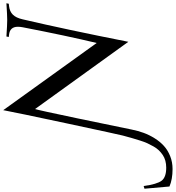

<svg xmlns="http://www.w3.org/2000/svg" viewBox="-210 -822 1085 1185"><g transform="rotate(-90 332.5 -229.5)"><path d="M-118.2 293Q-181.6 293 -226.1 273.9Q-231.9 205.1 -239.7 119.6L-223.1 114.7Q-211.9 197.3 -190.2 225.6Q-168.5 253.9 -109.9 253.9Q-86.9 253.9 -67.1 248.5Q-47.4 243.2 -31.5 232.4Q-15.6 221.7 -2.7 208.3Q10.3 194.8 21.2 175.5Q32.2 156.2 40.8 137.5Q49.3 118.7 57.4 93Q65.4 67.4 71.8 45.7Q78.1 23.9 85.9 -4.9Q87.4 -11.2 88.4 -14.2Q94.7 -37.6 162.6 -355.7Q230.5 -673.8 245.1 -752L659.7 -175.3Q704.1 -360.4 756.8 -632.3Q759.8 -648.4 759.8 -661.6Q759.8 -711.4 710 -716.3L696.8 -717.8L699.7 -732.4Q773.4 -727.5 801.3 -727.5Q829.6 -727.5 904.8 -732.4L901.9 -717.8L887.7 -716.3Q854 -712.4 834.5 -692.6Q814.9 -672.9 805.7 -632.3Q743.2 -365.7 667 20L252 -555.7Q245.6 -537.1 194.3 -292.7Q143.1 -48.3 125.5 40.5Q117.7 79.6 105 114.5Q92.3 149.4 71.5 182.6Q50.8 215.8 24.4 239.7Q-2 263.7 -38.8 278.3Q-75.7 293 -118.2 293Z"/></g></svg>

Font: Flanker
Style: Italic
Weight: 400
Italic angle: -12°
Designer: Flanker
Version: Version 2.027